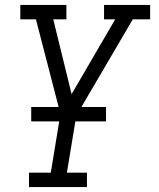

<svg xmlns="http://www.w3.org/2000/svg" viewBox="-20 -540 640 775"><path d="M97 215V157H185L224 -80L125 -462H62V-520H248V-462H195L269 -160L445 -462H400V-520H586V-462H516L288 -73L250 157H331V215ZM408 -50H106V-108H408Z"/></svg>

Font: Iosevka Etoile Light Oblique
Style: Regular
Weight: 300
Italic angle: -9°
Designer: Belleve Invis
Foundry: Belleve Invis
Version: Version 15.5.2; ttfautohint (v1.8.4)